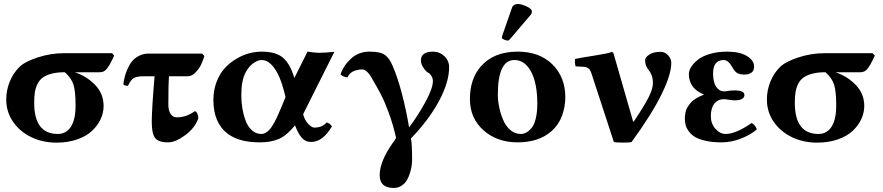

<svg xmlns="http://www.w3.org/2000/svg" viewBox="-20 -702 4413 960"><path d="M480 -340.8H354Q413.6 -320.8 455.8 -277.1Q498 -233.4 498 -171.9Q498 -138.2 483.2 -106.2Q468.3 -74.2 440.2 -47.6Q412.1 -21 365.7 -4.9Q319.3 11.2 262.2 11.2Q193.8 11.2 136.7 -16.1Q79.6 -43.5 45.4 -93Q11.2 -142.6 11.2 -204.1Q11.2 -250 28.1 -292.5Q44.9 -335 76.2 -366.2Q103.5 -393.6 168.2 -414.8Q232.9 -436 298.8 -436H540L550.8 -423.8L540.5 -402.3Q533.2 -387.2 528.6 -379.2Q523.9 -371.1 516.1 -360.6Q508.3 -350.1 499.5 -345.5Q490.7 -340.8 480 -340.8ZM269 -32.2Q311.5 -32.2 334.7 -68.6Q357.9 -105 357.9 -174.8Q357.9 -244.6 347.4 -278.3Q336.9 -312 304.2 -340.8Q266.1 -340.8 238.8 -333.7Q211.4 -326.7 194.6 -314.7Q177.7 -302.7 167.7 -282.7Q157.7 -262.7 154.3 -240.7Q150.9 -218.8 150.9 -188Q150.9 -32.2 269 -32.2Z M752.9 -320.8H703.6Q665.5 -320.8 649.9 -312.5Q634.3 -304.2 619.6 -272.9Q602.1 -272.9 596.7 -280.8Q599.1 -299.3 603.5 -317.4Q607.9 -335.4 617.7 -357.4Q627.4 -379.4 640.6 -395.8Q653.8 -412.1 675.5 -423.1Q697.3 -434.1 723.6 -434.1H990.7L1002 -421.9Q995.1 -398.9 984.9 -377.9Q974.6 -356.9 956.8 -338.9Q939 -320.8 919.9 -320.8H824.7Q821.8 -284.7 821.8 -178.2Q821.8 -147.9 833.7 -131.6Q845.7 -115.2 863.8 -115.2Q911.6 -115.2 953.6 -146Q961.4 -145.5 966.6 -134.3Q971.7 -123 971.7 -109.9Q954.1 -61.5 905.8 -25.9Q857.4 9.8 819.8 9.8Q772.5 9.8 755.6 -12Q738.8 -33.7 738.8 -91.8Q738.8 -154.8 752.9 -320.8Z M1287.6 -443.8Q1361.3 -443.8 1396.7 -411.9Q1432.1 -379.9 1451.7 -312L1517.6 -443.8Q1556.2 -438 1574.7 -438Q1604 -438 1651.9 -442.9L1495.6 -130.9Q1503.9 -99.6 1521.7 -81.8Q1539.6 -64 1550.8 -64Q1592.3 -64 1612.8 -89.8Q1628.9 -86.4 1639.6 -70.3Q1594.2 7.8 1535.6 7.8Q1506.8 7.8 1488.3 -13.9Q1469.7 -35.6 1455.1 -75.2Q1412.1 -22.9 1373 -6.6Q1334 9.8 1278.8 9.8Q1176.8 9.8 1120.1 -32.2Q1046.9 -86.4 1046.9 -202.1Q1046.9 -251.5 1063 -293Q1079.1 -334.5 1104.5 -361.8Q1129.9 -389.2 1162.1 -408.2Q1194.3 -427.2 1226.3 -435.5Q1258.3 -443.8 1287.6 -443.8ZM1407.7 -216.8 1398.9 -251Q1380.4 -321.8 1351.3 -361.8Q1322.3 -401.9 1287.6 -401.9Q1268.6 -401.9 1245.8 -385.3Q1223.1 -368.7 1208 -339.8Q1186.5 -298.8 1186.5 -226.1Q1186.5 -193.4 1191.7 -161.6Q1196.8 -129.9 1207.8 -99.6Q1218.8 -69.3 1239.3 -50.8Q1259.8 -32.2 1286.6 -32.2Q1298.8 -32.2 1310.1 -39.3Q1321.3 -46.4 1330.3 -57.1Q1339.4 -67.9 1349.9 -86.7Q1360.4 -105.5 1368.2 -123L1387.7 -168Z M2225.6 -366.2Q2225.6 -291 2174.8 -196.5Q2124 -102.1 2034.7 -9.8Q2040.5 19 2040.5 96.2Q2040.5 108.9 2038.6 124.5Q2036.6 140.1 2030.5 160.9Q2024.4 181.6 2014.9 198.2Q2005.4 214.8 1988 226.3Q1970.7 237.8 1948.7 237.8Q1878.4 237.8 1878.4 173.8Q1878.4 100.6 1953.6 -1L1960.4 -12.2Q1945.3 -80.1 1923.6 -138.7Q1901.9 -197.3 1883.5 -231.9Q1865.2 -266.6 1833.5 -320.8Q1825.7 -334 1814 -344.5Q1802.2 -355 1790.5 -355Q1784.2 -355 1777.3 -354Q1770.5 -353 1757.8 -349.9Q1745.1 -346.7 1734.4 -337.9Q1723.6 -329.1 1717.8 -315.4Q1695.8 -316.4 1682.6 -330.1Q1697.8 -375 1735.6 -409.4Q1773.4 -443.8 1827.6 -443.8Q1856.4 -443.8 1876 -439.5Q1895.5 -435.1 1908 -424.6Q1920.4 -414.1 1927.2 -403.3Q1934.6 -392.1 1943.4 -372.1Q1967.8 -316.4 1989.7 -232.9Q2011.7 -148.9 2025.4 -64.9Q2069.3 -122.6 2106.9 -191.7Q2144.5 -260.7 2144.5 -295.9Q2144.5 -310.1 2137.2 -322Q2129.9 -334 2123.5 -336.9Q2110.4 -343.3 2097.4 -362.8Q2084.5 -382.3 2084.5 -398.9Q2084.5 -443.8 2144.5 -443.8Q2178.2 -443.8 2201.9 -421.1Q2225.6 -398.4 2225.6 -366.2Z M2568.4 -682.1Q2586.4 -682.1 2613 -669.9Q2639.6 -657.7 2639.6 -644Q2639.6 -634.8 2634.3 -628.9L2530.3 -506.8Q2523.4 -499 2519.5 -499Q2512.7 -499 2501 -503.7Q2489.3 -508.3 2489.3 -513.2Q2489.3 -517.6 2490.7 -522L2540.5 -665Q2543.5 -672.9 2551.5 -677.5Q2559.6 -682.1 2568.4 -682.1ZM2552.2 -401.9Q2469.2 -401.9 2469.2 -229Q2469.2 -199.2 2475.8 -166.7Q2482.4 -134.3 2495.4 -103.3Q2508.3 -72.3 2531.2 -52.2Q2554.2 -32.2 2583.5 -32.2Q2598.1 -32.2 2611.8 -39.6Q2625.5 -46.9 2638.4 -62.7Q2651.4 -78.6 2658.9 -109.9Q2666.5 -141.1 2666.5 -184.1Q2666.5 -285.6 2635.3 -343.8Q2604 -401.9 2552.2 -401.9ZM2329.6 -207Q2329.6 -307.6 2384.3 -370.1Q2448.7 -443.8 2568.4 -443.8Q2677.7 -443.8 2742.2 -379.9Q2806.6 -315.9 2806.6 -215.8Q2806.6 -169.4 2790.3 -124Q2773.9 -78.6 2738.3 -46.9Q2674.8 9.8 2567.4 9.8Q2465.3 9.8 2397.5 -50.5Q2329.6 -110.8 2329.6 -207Z M2938.5 -331.1Q2932.1 -352.1 2922.9 -359.6Q2913.6 -367.2 2895.5 -368.2L2858.4 -370.1Q2855.5 -375.5 2854.7 -388.7Q2854 -401.9 2855.5 -407.2Q2878.4 -412.6 2949.5 -423.6Q3020.5 -434.6 3037.6 -441.9Q3042.5 -441.9 3044.9 -439.5Q3047.4 -437 3049.3 -429.2L3144.5 -98.1Q3146 -92.8 3147 -92.8Q3147.9 -92.8 3153.8 -101.6Q3206.1 -180.2 3225.3 -220Q3244.6 -259.8 3244.6 -286.1Q3244.6 -308.1 3238.5 -324.7Q3232.4 -341.3 3225.1 -349.4Q3217.8 -357.4 3211.7 -370.8Q3205.6 -384.3 3205.6 -400.9Q3205.6 -415.5 3226.8 -429.2Q3248 -442.9 3282.2 -442.9Q3304.2 -442.9 3320.3 -425.8Q3336.4 -408.7 3336.4 -387.2Q3336.4 -329.6 3287.4 -229.7Q3238.3 -129.9 3138.2 7.8Q3130.9 11.2 3093.8 11Q3056.6 10.7 3049.3 7.8Z M3534.2 -121.1Q3534.2 -84 3557.1 -58.1Q3580.1 -32.2 3608.4 -32.2Q3658.7 -32.2 3738.3 -86.9Q3754.9 -79.1 3764.2 -55.2Q3734.9 -29.3 3686.5 -9.8Q3638.2 9.8 3587.4 9.8Q3543 9.8 3509.5 2.4Q3476.1 -4.9 3456.5 -16.4Q3437 -27.8 3424.8 -44.2Q3412.6 -60.5 3408.4 -75.7Q3404.3 -90.8 3404.3 -107.9Q3404.3 -116.7 3404.8 -122.8Q3405.3 -128.9 3407.7 -141.4Q3410.2 -153.8 3416.5 -164.3Q3422.9 -174.8 3432.6 -186.8Q3442.4 -198.7 3460 -209.7Q3477.5 -220.7 3500.5 -229Q3424.3 -259.3 3424.3 -332Q3424.3 -348.6 3435.8 -367.2Q3447.3 -385.7 3469.2 -403.3Q3491.2 -420.9 3529.5 -432.4Q3567.9 -443.8 3615.2 -443.8Q3678.7 -443.8 3714.6 -421.9Q3750.5 -399.9 3750.5 -369.1Q3750.5 -347.2 3736.3 -338.1Q3722.2 -329.1 3703.1 -329.1Q3677.2 -329.1 3664.8 -337.6Q3652.3 -346.2 3643.6 -362.8Q3621.6 -401.9 3599.1 -401.9Q3545.4 -401.9 3545.4 -335Q3545.4 -290.5 3561 -267.8Q3576.7 -245.1 3601.6 -245.1Q3604.5 -246.1 3609.4 -246.1Q3635.7 -250 3652.3 -250Q3702.1 -250 3702.1 -227.1Q3702.1 -200.2 3651.4 -200.2Q3648.9 -200.2 3644.5 -200.7L3633.8 -202.1Q3627.9 -202.6 3624.5 -203.1Q3607.4 -206.1 3600.6 -206.1Q3569.3 -206.1 3551.8 -183.8Q3534.2 -161.6 3534.2 -121.1Z M4283.2 -340.8H4157.2Q4216.8 -320.8 4259 -277.1Q4301.3 -233.4 4301.3 -171.9Q4301.3 -138.2 4286.4 -106.2Q4271.5 -74.2 4243.4 -47.6Q4215.3 -21 4168.9 -4.9Q4122.6 11.2 4065.4 11.2Q3997.1 11.2 3939.9 -16.1Q3882.8 -43.5 3848.6 -93Q3814.5 -142.6 3814.5 -204.1Q3814.5 -250 3831.3 -292.5Q3848.1 -335 3879.4 -366.2Q3906.7 -393.6 3971.4 -414.8Q4036.1 -436 4102.1 -436H4343.3L4354 -423.8L4343.8 -402.3Q4336.4 -387.2 4331.8 -379.2Q4327.1 -371.1 4319.3 -360.6Q4311.5 -350.1 4302.7 -345.5Q4293.9 -340.8 4283.2 -340.8ZM4072.3 -32.2Q4114.7 -32.2 4137.9 -68.6Q4161.1 -105 4161.1 -174.8Q4161.1 -244.6 4150.6 -278.3Q4140.1 -312 4107.4 -340.8Q4069.3 -340.8 4042 -333.7Q4014.6 -326.7 3997.8 -314.7Q3981 -302.7 3970.9 -282.7Q3960.9 -262.7 3957.5 -240.7Q3954.1 -218.8 3954.1 -188Q3954.1 -32.2 4072.3 -32.2Z"/></svg>

Font: Linux Libertine G
Style: Bold
Weight: 700
Designer: Philipp H. Poll
Foundry: Philipp H. Poll
Version: Version 5.0.3